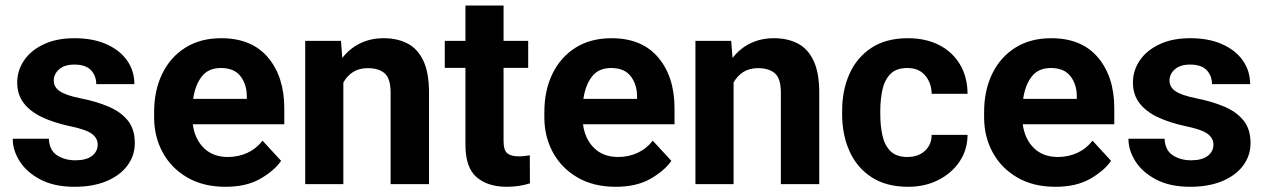

<svg xmlns="http://www.w3.org/2000/svg" viewBox="-20 -679 4668 708"><path d="M340.3 -146Q340.3 -168.9 319.1 -185.3Q297.9 -201.7 231 -215.3Q177.2 -227.1 134.8 -247.1Q92.3 -267.1 67.9 -298.3Q43.5 -329.6 43.5 -375Q43.5 -418.9 68.6 -456.1Q93.8 -493.2 141.1 -515.6Q188.5 -538.1 254.4 -538.1Q322.8 -538.1 372.3 -516.1Q421.9 -494.1 448.7 -455.8Q475.6 -417.5 475.6 -368.7H335Q335 -399.4 315.4 -420.2Q295.9 -440.9 253.9 -440.9Q218.3 -440.9 198.2 -423.6Q178.2 -406.2 178.2 -381.8Q178.2 -357.9 200.2 -342.8Q222.2 -327.6 277.3 -316.4Q334.5 -305.2 379.6 -286.1Q424.8 -267.1 450.9 -235.1Q477.1 -203.1 477.1 -151.4Q477.1 -105 449.7 -68.4Q422.4 -31.7 372.6 -11Q322.8 9.8 254.9 9.8Q180.7 9.8 129.9 -16.6Q79.1 -43 53 -83.7Q26.9 -124.5 26.9 -167.5H160.2Q162.1 -124.5 190.7 -106.2Q219.2 -87.9 257.8 -87.9Q298.3 -87.9 319.3 -104.2Q340.3 -120.6 340.3 -146Z M811.5 9.8Q729.5 9.8 670.4 -24.7Q611.3 -59.1 579.8 -117.2Q548.3 -175.3 548.3 -246.1V-265.6Q548.3 -345.7 578.4 -407.2Q608.4 -468.8 663.8 -503.4Q719.2 -538.1 795.9 -538.1Q908.2 -538.1 968.3 -467Q1028.3 -396 1028.3 -279.3V-220.7H690.9Q697.8 -167 731.4 -133.5Q765.1 -100.1 820.3 -100.1Q858.4 -100.1 891.4 -115Q924.3 -129.9 948.2 -160.2L1016.6 -85.9Q991.7 -49.8 940.2 -20Q888.7 9.8 811.5 9.8ZM794.4 -428.2Q748.5 -428.2 724.1 -397Q699.7 -365.7 692.4 -314.5H890.1V-325.2Q889.6 -368.7 866.5 -398.4Q843.3 -428.2 794.4 -428.2Z M1335.9 -427.7Q1304.2 -427.7 1281.7 -413.3Q1259.3 -398.9 1246.1 -374.5V0H1105.5V-528.3H1237.3L1242.2 -465.3Q1269.5 -500.5 1308.3 -519.3Q1347.2 -538.1 1395 -538.1Q1444.8 -538.1 1482.4 -518.8Q1520 -499.5 1541 -455.3Q1562 -411.1 1562 -336.9V0H1420.4V-337.4Q1420.4 -389.6 1398.4 -408.7Q1376.5 -427.7 1335.9 -427.7Z M1927.7 -528.3V-428.7H1836.9V-159.2Q1836.9 -125 1850.6 -113.8Q1864.3 -102.5 1892.1 -102.5Q1905.3 -102.5 1915.5 -103.8Q1925.8 -105 1933.6 -106.4L1934.1 -2.9Q1916 2.9 1895 6.3Q1874 9.8 1848.6 9.8Q1778.8 9.8 1737.5 -25.6Q1696.3 -61 1696.3 -145V-428.7H1620.1V-528.3H1696.3V-658.7H1836.9V-528.3Z M2250.5 9.8Q2168.5 9.8 2109.4 -24.7Q2050.3 -59.1 2018.8 -117.2Q1987.3 -175.3 1987.3 -246.1V-265.6Q1987.3 -345.7 2017.3 -407.2Q2047.4 -468.8 2102.8 -503.4Q2158.2 -538.1 2234.9 -538.1Q2347.2 -538.1 2407.2 -467Q2467.3 -396 2467.3 -279.3V-220.7H2129.9Q2136.7 -167 2170.4 -133.5Q2204.1 -100.1 2259.3 -100.1Q2297.4 -100.1 2330.3 -115Q2363.3 -129.9 2387.2 -160.2L2455.6 -85.9Q2430.7 -49.8 2379.2 -20Q2327.6 9.8 2250.5 9.8ZM2233.4 -428.2Q2187.5 -428.2 2163.1 -397Q2138.7 -365.7 2131.3 -314.5H2329.1V-325.2Q2328.6 -368.7 2305.4 -398.4Q2282.2 -428.2 2233.4 -428.2Z M2774.9 -427.7Q2743.2 -427.7 2720.7 -413.3Q2698.2 -398.9 2685.1 -374.5V0H2544.4V-528.3H2676.3L2681.2 -465.3Q2708.5 -500.5 2747.3 -519.3Q2786.1 -538.1 2834 -538.1Q2883.8 -538.1 2921.4 -518.8Q2959 -499.5 2980 -455.3Q3001 -411.1 3001 -336.9V0H2859.4V-337.4Q2859.4 -389.6 2837.4 -408.7Q2815.4 -427.7 2774.9 -427.7Z M3326.2 -100.1Q3365.2 -100.1 3390.1 -122.3Q3415 -144.5 3415.5 -181.6H3547.9Q3547.4 -126 3518.1 -82.8Q3488.8 -39.6 3439.5 -14.9Q3390.1 9.8 3329.1 9.8Q3247.6 9.8 3193.4 -25.9Q3139.2 -61.5 3112.3 -122.1Q3085.4 -182.6 3085.4 -256.8V-271Q3085.4 -345.7 3112.3 -406.2Q3139.2 -466.8 3193.1 -502.4Q3247.1 -538.1 3328.1 -538.1Q3393.1 -538.1 3442.4 -513.2Q3491.7 -488.3 3519.5 -442.1Q3547.4 -396 3547.9 -333H3415.5Q3415 -372.6 3391.8 -400.4Q3368.7 -428.2 3325.7 -428.2Q3284.7 -428.2 3263.2 -406Q3241.7 -383.8 3233.9 -347.9Q3226.1 -312 3226.1 -271V-256.8Q3226.1 -215.3 3233.9 -179.7Q3241.7 -144 3263.2 -122.1Q3284.7 -100.1 3326.2 -100.1Z M3872.1 9.8Q3790 9.8 3731 -24.7Q3671.9 -59.1 3640.4 -117.2Q3608.9 -175.3 3608.9 -246.1V-265.6Q3608.9 -345.7 3638.9 -407.2Q3668.9 -468.8 3724.4 -503.4Q3779.8 -538.1 3856.4 -538.1Q3968.8 -538.1 4028.8 -467Q4088.9 -396 4088.9 -279.3V-220.7H3751.5Q3758.3 -167 3792 -133.5Q3825.7 -100.1 3880.9 -100.1Q3918.9 -100.1 3951.9 -115Q3984.9 -129.9 4008.8 -160.2L4077.1 -85.9Q4052.2 -49.8 4000.7 -20Q3949.2 9.8 3872.1 9.8ZM3855 -428.2Q3809.1 -428.2 3784.7 -397Q3760.3 -365.7 3752.9 -314.5H3950.7V-325.2Q3950.2 -368.7 3927 -398.4Q3903.8 -428.2 3855 -428.2Z M4454.6 -146Q4454.6 -168.9 4433.3 -185.3Q4412.1 -201.7 4345.2 -215.3Q4291.5 -227.1 4249 -247.1Q4206.5 -267.1 4182.1 -298.3Q4157.7 -329.6 4157.7 -375Q4157.7 -418.9 4182.9 -456.1Q4208 -493.2 4255.4 -515.6Q4302.7 -538.1 4368.7 -538.1Q4437 -538.1 4486.6 -516.1Q4536.1 -494.1 4563 -455.8Q4589.8 -417.5 4589.8 -368.7H4449.2Q4449.2 -399.4 4429.7 -420.2Q4410.2 -440.9 4368.2 -440.9Q4332.5 -440.9 4312.5 -423.6Q4292.5 -406.2 4292.5 -381.8Q4292.5 -357.9 4314.5 -342.8Q4336.4 -327.6 4391.6 -316.4Q4448.7 -305.2 4493.9 -286.1Q4539.1 -267.1 4565.2 -235.1Q4591.3 -203.1 4591.3 -151.4Q4591.3 -105 4564 -68.4Q4536.6 -31.7 4486.8 -11Q4437 9.8 4369.1 9.8Q4294.9 9.8 4244.1 -16.6Q4193.4 -43 4167.2 -83.7Q4141.1 -124.5 4141.1 -167.5H4274.4Q4276.4 -124.5 4304.9 -106.2Q4333.5 -87.9 4372.1 -87.9Q4412.6 -87.9 4433.6 -104.2Q4454.6 -120.6 4454.6 -146Z"/></svg>

Font: Vazirmatn RD
Style: Bold
Weight: 700
Designer: Saber Rastikerdar
Foundry: Saber Rastikerdar
Version: Version 32.102